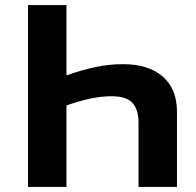

<svg xmlns="http://www.w3.org/2000/svg" viewBox="-20 -734 768 754"><path d="M90 -714H241V-438Q304 -460 356.5 -471Q409 -482 462 -482Q563 -482 619 -433.5Q675 -385 675 -295V0H524V-252Q524 -304 500 -330Q476 -356 419 -356Q377 -356 335 -347Q293 -338 241 -320V0H90Z"/></svg>

Font: Noto IKEA Arabic
Style: Bold
Weight: 700
Designer: Monotype Design Team
Foundry: Monotype Imaging Inc.
Version: Version 1.200